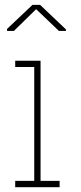

<svg xmlns="http://www.w3.org/2000/svg" viewBox="-20 -782 337 802"><path d="M43.5 0V-26.4H123V-502H43.5V-528.3H149.4V-26.4H229V0ZM9.3 -652.8V-661.1L115.7 -761.7H147.5L255.4 -659.2V-652.8H226.1L130.9 -743.7L38.1 -652.8Z"/></svg>

Font: Roboto Slab Thin
Style: Regular
Weight: 100
Designer: Google
Version: Version 2.000; ttfautohint (v1.8.1.43-b0c9)